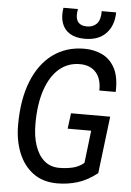

<svg xmlns="http://www.w3.org/2000/svg" viewBox="-63 -1002 726 1062"><g transform="rotate(5 300.0 -471.0)"><path d="M295.5 14.5Q215.5 14.5 161.2 -25.8Q107 -66 79.5 -134.8Q52 -203.5 52 -288Q52 -430.5 92.5 -531.8Q133 -633 207 -686.8Q281 -740.5 381 -740.5Q434.5 -740.5 479.5 -719.5Q524.5 -698.5 550.8 -649.8Q577 -601 574 -517.5H483Q484 -547.5 477 -572.5Q470 -597.5 454.8 -615.8Q439.5 -634 416.5 -643.8Q393.5 -653.5 363 -653.5Q297.5 -653.5 249 -612Q200.5 -570.5 173.8 -492Q147 -413.5 147 -302.5Q147 -234.5 164.5 -182.5Q182 -130.5 215.8 -101.2Q249.5 -72 299 -72Q337 -72 372.8 -80Q408.5 -88 436 -111.5L457.5 -292H327L338 -378.5H555.5L517 -61.5Q463 -19 408.2 -2.2Q353.5 14.5 295.5 14.5ZM377.5 -795.5Q326.5 -795.5 294.2 -815.5Q262 -835.5 249.8 -871.8Q237.5 -908 245.5 -956H326Q317 -910 332 -887.2Q347 -864.5 383.5 -864.5Q418 -864.5 438.2 -886Q458.5 -907.5 458 -956H538Q537.5 -883.5 496 -839.5Q454.5 -795.5 377.5 -795.5Z"/></g></svg>

Font: Spline Sans Mono
Style: Italic
Weight: 400
Italic angle: -4°
Monospace: yes
Designer: Eben Sorkin, Mirko Velimirovic
Foundry: Sorkin Type
Version: Version 1.004